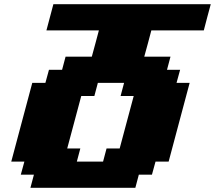

<svg xmlns="http://www.w3.org/2000/svg" viewBox="-20 -895 1024 915"><path d="M125 0H625L641.6 -62.5H704.1L721.2 -125H783.7Q800.8 -187.5 833.7 -312.5Q866.7 -437.5 883.8 -500H821.3L838.4 -562.5H775.9L792.5 -625H667.5Q673.3 -645.5 684.6 -687.5Q695.8 -729.5 701.2 -750H951.2Q956.5 -770.5 967.5 -812.5Q978.5 -854.5 984.4 -875H234.4Q229 -854 217.8 -812.5Q206.5 -771 201.2 -750H451.2Q445.8 -729.5 434.6 -687.7Q423.3 -646 417.5 -625H292.5L275.9 -562.5H213.4L196.3 -500H133.8Q117.2 -437.5 83.7 -312.5Q50.3 -187.5 33.7 -125H96.2L79.1 -62.5H141.6ZM471.2 -125H346.2L362.8 -187.5H300.3Q311.5 -229 333.7 -312.3Q356 -395.5 367.2 -437.5H429.7L446.3 -500H571.3L554.7 -437.5H617.2Q606 -396 583.7 -312.5Q561.5 -229 550.3 -187.5H487.8Z"/></svg>

Font: Faithful 32x
Style: BoldOblique
Weight: 400
Foundry: Faithful Resource Pack
Version: Version 1.0; January 27, 2023